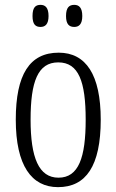

<svg xmlns="http://www.w3.org/2000/svg" viewBox="-20 -761 479 791"><path d="M286 -650C305 -650 319 -661 319 -695C319 -730 305 -741 286 -741C265 -741 252 -730 252 -695C252 -661 265 -650 286 -650ZM147 -650C166 -650 180 -661 180 -695C180 -730 166 -741 147 -741C126 -741 114 -730 114 -695C114 -661 126 -650 147 -650ZM219 10C334 10 395 -77 395 -268C395 -453 334 -544 222 -544C102 -544 45 -454 45 -268C45 -79 110 10 219 10ZM221 -29C140 -29 106 -111 106 -268C106 -425 136 -504 220 -504C304 -504 333 -425 333 -268C333 -112 304 -29 221 -29Z"/></svg>

Font: Noto Serif Thai ExtraCondensed Light
Style: Regular
Weight: 300
Width: 2
Designer: Monotype Design Team
Foundry: Monotype Imaging Inc.
Version: Version 2.002